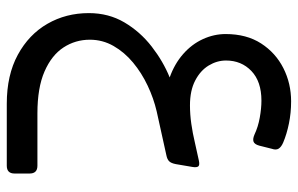

<svg xmlns="http://www.w3.org/2000/svg" viewBox="-181 -376 908 586"><g transform="rotate(90 273.0 -83.0)"><path d="M296.6 350.3Q209.2 350.3 147.2 316.6Q85.2 282.9 52.6 226.2Q20 169.6 20 99.9Q20 39.4 48.4 -8.7Q76.8 -56.8 122.1 -92Q167.4 -127.1 216.3 -146.9Q175 -161.6 145 -187.9Q115 -214.2 99.4 -248.2Q83.9 -282.1 83.9 -317.6Q83.9 -381.4 112.6 -425.9Q141.3 -470.3 188 -493.9Q234.7 -517.5 289.4 -517.5Q324.4 -517.5 357.1 -510.8Q389.7 -504.1 414.9 -493.4Q428.3 -487.7 433.5 -479.7Q438.7 -471.7 434.2 -458.9L424.5 -420.3Q420.5 -405.8 412.3 -402.8Q404.1 -399.9 390.7 -405.7Q367.2 -416.8 339.1 -421.8Q310.9 -426.9 287.1 -426.9Q228.7 -426.9 196.7 -396.3Q164.7 -365.7 164.7 -318.7Q164.7 -291.2 179.9 -266Q195.2 -240.7 225.7 -224.8Q256.2 -208.8 301.7 -208.8Q329.2 -208.8 357.9 -212.9Q386.6 -217 415.1 -223.8Q443.7 -230.6 470.7 -236.1Q484.2 -238.9 487.9 -234.1Q491.6 -229.2 489.6 -216.8L480.9 -165.6Q478.1 -151.2 472.2 -145.3Q466.4 -139.3 453.9 -136.8L319.9 -107.2Q280.3 -98 241.5 -79.7Q202.7 -61.4 171.1 -35.2Q139.4 -8.9 120.3 24.5Q101.2 57.9 101.2 96.7Q101.2 140.9 124.8 177.1Q148.4 213.4 198.1 235.1Q247.7 256.8 326.1 256.8H485.8Q509.6 256.8 509.6 280.5V326.6Q509.6 350.3 485.8 350.3Z"/></g></svg>

Font: Rubik Light
Style: Regular
Weight: 300
Designer: Hubert and Fischer
Foundry: Hubert and Fischer
Version: Version 2.300;gftools[0.9.30]